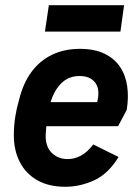

<svg xmlns="http://www.w3.org/2000/svg" viewBox="-20 -705 537 735"><path d="M230 10Q166 10 122 -15.5Q78 -41 55.5 -85.5Q33 -130 33 -186Q33 -224 38.5 -258.5Q44 -293 53 -323Q69 -388 101.5 -431Q134 -474 180.5 -496Q227 -518 286 -518Q342 -518 380 -499.5Q418 -481 439.5 -449Q461 -417 467 -374.5Q473 -332 465 -284L432 -222H132L144 -314H352Q364 -362 345 -388Q326 -414 284 -414Q240 -414 210.5 -382Q181 -350 168 -293Q164 -272 160.5 -248Q157 -224 155 -191Q153 -145 177.5 -120.5Q202 -96 239 -96Q265 -96 289.5 -109Q314 -122 337 -152L434 -104Q394 -39 340 -14.5Q286 10 230 10ZM152 -584 167 -685H455L441 -584Z"/></svg>

Font: Finlandica SemiBold
Style: Italic
Weight: 600
Italic angle: -8°
Designer: Niklas Ekholm, Juho Hiilivirta, Jaakko Suomalainen
Foundry: Helsinki Type Studio
Version: Version 1.063